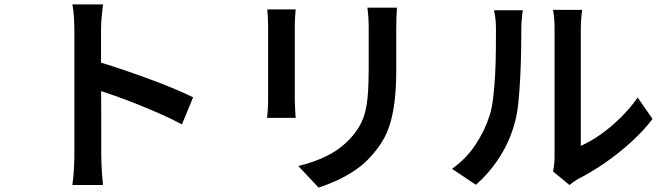

<svg xmlns="http://www.w3.org/2000/svg" viewBox="-20 -806 3040 878"><path d="M320 -94Q320 -111 320 -154.5Q320 -198 320 -255.5Q320 -313 320 -376.5Q320 -440 320 -499Q320 -558 320 -603.5Q320 -649 320 -670Q320 -696 318 -728.5Q316 -761 311 -786H451Q448 -761 445 -730Q442 -699 442 -670Q442 -640 442 -590Q442 -540 442 -481Q442 -422 442.5 -361Q443 -300 443 -245.5Q443 -191 443 -150.5Q443 -110 443 -94Q443 -79 444 -55Q445 -31 447 -5.5Q449 20 451 40H311Q315 12 317.5 -26Q320 -64 320 -94ZM416 -527Q466 -513 527 -492.5Q588 -472 651 -449Q714 -426 769.5 -403Q825 -380 863 -361L812 -237Q770 -260 718 -283Q666 -306 612.5 -327.5Q559 -349 508 -367Q457 -385 416 -398Z M1795 -771Q1794 -751 1793 -727Q1792 -703 1792 -675Q1792 -651 1792 -615.5Q1792 -580 1792 -545Q1792 -510 1792 -487Q1792 -404 1784.5 -343.5Q1777 -283 1763 -238Q1749 -193 1727.5 -158.5Q1706 -124 1678 -93Q1646 -56 1603.5 -27.5Q1561 1 1517.5 20.5Q1474 40 1437 52L1344 -47Q1417 -64 1477.5 -94.5Q1538 -125 1584 -175Q1610 -204 1626.5 -234Q1643 -264 1651.5 -301Q1660 -338 1663 -385Q1666 -432 1666 -494Q1666 -518 1666 -552.5Q1666 -587 1666 -620.5Q1666 -654 1666 -675Q1666 -703 1664.5 -727Q1663 -751 1660 -771ZM1332 -763Q1331 -746 1329.5 -728Q1328 -710 1328 -688Q1328 -678 1328 -653Q1328 -628 1328 -594.5Q1328 -561 1328 -524Q1328 -487 1328 -452.5Q1328 -418 1328 -391Q1328 -364 1328 -351Q1328 -332 1329.5 -308Q1331 -284 1332 -267H1201Q1203 -280 1204.5 -304.5Q1206 -329 1206 -352Q1206 -365 1206 -391.5Q1206 -418 1206 -453Q1206 -488 1206 -524.5Q1206 -561 1206 -594.5Q1206 -628 1206 -653Q1206 -678 1206 -688Q1206 -701 1205 -723.5Q1204 -746 1202 -763Z M2509 -22Q2512 -36 2514 -54Q2516 -72 2516 -90Q2516 -101 2516 -134.5Q2516 -168 2516 -215.5Q2516 -263 2516 -319Q2516 -375 2516 -431.5Q2516 -488 2516 -537.5Q2516 -587 2516 -624.5Q2516 -662 2516 -678Q2516 -710 2513 -733.5Q2510 -757 2509 -761H2642Q2642 -757 2639 -733.5Q2636 -710 2636 -677Q2636 -661 2636 -627Q2636 -593 2636 -547.5Q2636 -502 2636 -450.5Q2636 -399 2636 -349Q2636 -299 2636 -255.5Q2636 -212 2636 -181.5Q2636 -151 2636 -139Q2679 -158 2725.5 -190.5Q2772 -223 2816.5 -266.5Q2861 -310 2896 -360L2964 -262Q2922 -207 2864 -154.5Q2806 -102 2744 -59.5Q2682 -17 2624 12Q2609 21 2599.5 28Q2590 35 2584 40ZM2047 -34Q2112 -80 2154.5 -144.5Q2197 -209 2218 -275Q2229 -308 2235 -357Q2241 -406 2244 -462Q2247 -518 2247.5 -573Q2248 -628 2248 -672Q2248 -700 2245.5 -720.5Q2243 -741 2239 -759H2371Q2370 -756 2368.5 -742.5Q2367 -729 2365.5 -711Q2364 -693 2364 -674Q2364 -630 2363 -572Q2362 -514 2359 -453Q2356 -392 2350.5 -337.5Q2345 -283 2334 -245Q2312 -162 2266 -89.5Q2220 -17 2156 39Z"/></svg>

Font: Noto Sans SC SemiBold
Style: Regular
Weight: 600
Designer: Ryoko NISHIZUKA 西塚涼子 (kana, bopomofo & ideographs); Paul D. Hunt (Latin, Greek & Cyrillic); Sandoll Communications 산돌커뮤니
Foundry: Adobe
Version: Version 2.004-H2;hotconv 1.0.118;makeotfexe 2.5.65603